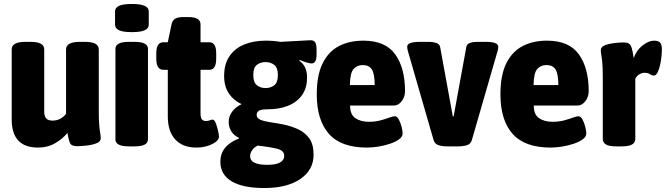

<svg xmlns="http://www.w3.org/2000/svg" viewBox="-20 -736 3357 968"><path d="M172 8Q39 8 39 -134V-487Q39 -525 108 -525H134Q203 -525 203 -487V-172Q203 -151 212.5 -139.5Q222 -128 245 -128Q286 -128 313 -162V-487Q313 -525 383 -525H408Q478 -525 478 -487V-173Q478 -127 480.5 -102Q483 -77 485.5 -63.5Q488 -50 488 -39Q488 -22 466 -13.5Q444 -5 416 -2Q388 1 369 1Q342 1 334.5 -12Q327 -25 320 -66Q296 -36 258 -14Q220 8 172 8Z M631 2Q595 2 578.5 -7Q562 -16 562 -33V-490Q562 -507 578.5 -516Q595 -525 631 -525H657Q693 -525 709.5 -516Q726 -507 726 -490V-33Q726 -16 709.5 -7Q693 2 657 2ZM645 -574Q600 -574 580 -583.5Q560 -593 560 -611V-679Q560 -697 580 -706.5Q600 -716 645 -716Q689 -716 709.5 -706.5Q730 -697 730 -679V-611Q730 -593 709.5 -583.5Q689 -574 645 -574Z M970 8Q901 8 863.5 -33Q826 -74 826 -149V-384H804Q768 -384 768 -440V-468Q768 -523 804 -523H826L845 -614Q849 -633 863 -641.5Q877 -650 904 -650H930Q991 -650 991 -613V-523H1035Q1070 -523 1070 -468V-440Q1070 -384 1035 -384H991V-165Q991 -145 997 -135.5Q1003 -126 1018 -126Q1030 -126 1038 -129.5Q1046 -133 1052 -133Q1061 -133 1068 -115Q1075 -97 1079.5 -76Q1084 -55 1084 -47Q1084 -33 1067.5 -20.5Q1051 -8 1025.5 0Q1000 8 970 8Z M1313 212Q1204 212 1147.5 178Q1091 144 1091 79Q1091 -1 1185 -38V-41Q1159 -53 1146 -74Q1133 -95 1133 -121Q1133 -149 1150 -172.5Q1167 -196 1198 -211Q1158 -229 1134 -264.5Q1110 -300 1110 -353Q1110 -414 1137.5 -453.5Q1165 -493 1212 -512Q1259 -531 1320 -531Q1359 -531 1394 -525L1542 -533Q1561 -534 1568.5 -523.5Q1576 -513 1576 -485V-461Q1576 -416 1551 -416Q1543 -416 1525.5 -421Q1508 -426 1491 -434L1489 -430Q1528 -403 1528 -346Q1528 -291 1502 -255.5Q1476 -220 1431.5 -202.5Q1387 -185 1331 -185Q1296 -185 1285 -177.5Q1274 -170 1274 -156Q1274 -140 1293.5 -132Q1313 -124 1344.5 -119.5Q1376 -115 1411 -108Q1449 -100 1483.5 -84Q1518 -68 1539.5 -38Q1561 -8 1561 44Q1561 121 1494 166.5Q1427 212 1313 212ZM1319 -292Q1344 -292 1362.5 -306Q1381 -320 1381 -358Q1381 -395 1362.5 -409Q1344 -423 1319 -423Q1293 -423 1275 -409Q1257 -395 1257 -358Q1257 -321 1275 -306.5Q1293 -292 1319 -292ZM1328 95Q1371 95 1392 83Q1413 71 1413 50Q1413 24 1380.5 15Q1348 6 1279 -2Q1261 7 1251 21.5Q1241 36 1241 52Q1241 95 1328 95Z M1830 8Q1699 8 1638 -61.5Q1577 -131 1577 -260Q1577 -357 1606.5 -416.5Q1636 -476 1688.5 -503.5Q1741 -531 1812 -531Q1923 -531 1972.5 -462Q2022 -393 2022 -277Q2022 -247 2005 -225.5Q1988 -204 1966 -204H1745Q1745 -158 1772 -140Q1799 -122 1839 -122Q1872 -122 1898 -129Q1924 -136 1942.5 -143Q1961 -150 1970 -150Q1982 -150 1991 -133Q2000 -116 2005 -95.5Q2010 -75 2010 -63Q2010 -47 1992.5 -34Q1975 -21 1947 -11.5Q1919 -2 1888 3Q1857 8 1830 8ZM1744 -307H1869Q1869 -363 1855 -385.5Q1841 -408 1809 -408Q1781 -408 1763 -388.5Q1745 -369 1744 -307Z M2236 2Q2210 2 2191 -4Q2172 -10 2166 -30L2036 -480Q2033 -493 2033 -501Q2033 -525 2097 -525H2144Q2163 -525 2179.5 -519.5Q2196 -514 2199 -499L2263 -149H2267L2331 -499Q2334 -514 2349 -519.5Q2364 -525 2386 -525H2428Q2492 -525 2492 -501Q2492 -491 2489 -480L2359 -30Q2353 -10 2334 -4Q2315 2 2289 2Z M2756 8Q2625 8 2564 -61.5Q2503 -131 2503 -260Q2503 -357 2532.5 -416.5Q2562 -476 2614.5 -503.5Q2667 -531 2738 -531Q2849 -531 2898.5 -462Q2948 -393 2948 -277Q2948 -247 2931 -225.5Q2914 -204 2892 -204H2671Q2671 -158 2698 -140Q2725 -122 2765 -122Q2798 -122 2824 -129Q2850 -136 2868.5 -143Q2887 -150 2896 -150Q2908 -150 2917 -133Q2926 -116 2931 -95.5Q2936 -75 2936 -63Q2936 -47 2918.5 -34Q2901 -21 2873 -11.5Q2845 -2 2814 3Q2783 8 2756 8ZM2670 -307H2795Q2795 -363 2781 -385.5Q2767 -408 2735 -408Q2707 -408 2689 -388.5Q2671 -369 2670 -307Z M3088 2Q3051 2 3035 -7.5Q3019 -17 3019 -36V-349Q3019 -396 3016.5 -421Q3014 -446 3011.5 -459Q3009 -472 3009 -483Q3009 -500 3030 -508Q3051 -516 3078 -519Q3105 -522 3124 -522Q3142 -522 3151 -516Q3160 -510 3165 -493.5Q3170 -477 3175 -443Q3188 -482 3219 -506.5Q3250 -531 3278 -531Q3300 -531 3308.5 -520.5Q3317 -510 3317 -488Q3317 -475 3315 -453Q3313 -431 3308 -408.5Q3303 -386 3295 -370.5Q3287 -355 3277 -355Q3267 -355 3257 -362Q3247 -369 3230 -369Q3215 -369 3202 -360.5Q3189 -352 3183 -339V-36Q3183 -17 3166.5 -7.5Q3150 2 3114 2Z"/></svg>

Font: Asap Semi Condensed ExtraBold
Style: Regular
Weight: 800
Width: 4
Designer: Pablo Cosgaya
Foundry: Omnibus-Type
Version: Version 3.001; ttfautohint (v1.8.4.7-5d5b)